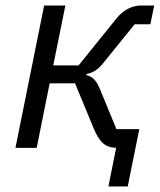

<svg xmlns="http://www.w3.org/2000/svg" viewBox="-20 -536 579 696"><path d="M373 140 401 0Q370 -1 352 -18Q334 -35 319 -72L252 -234H160L113 0H36L140 -516H217L173 -299H265L403 -470Q441 -516 493 -516H539L525 -448H468L354 -307Q327 -273 294 -268L293 -264Q311 -259 322 -247.5Q333 -236 344 -209L402 -68H485L443 140Z"/></svg>

Font: Aneliza
Style: Italic
Weight: 400
Italic angle: -11.31°
Designer: Mike Abbink, Paul van der Laan, Pieter van Rosmalen
Foundry: Bold Monday
Version: Version 3.0